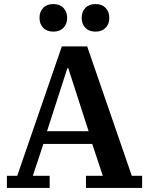

<svg xmlns="http://www.w3.org/2000/svg" viewBox="-20 -927 735 947"><path d="M14 -60H65L285 -698H410L630 -60H681V0H404V-60H487L435 -217H194L142 -60H225V0H14ZM212 -280H417L317 -590H312ZM243 -771Q211 -771 193 -790Q175 -809 175 -837V-841Q175 -869 193 -888Q211 -907 243 -907Q275 -907 293 -888Q311 -869 311 -841V-837Q311 -809 293 -790Q275 -771 243 -771ZM451 -771Q419 -771 401 -790Q383 -809 383 -837V-841Q383 -869 401 -888Q419 -907 451 -907Q483 -907 501 -888Q519 -869 519 -841V-837Q519 -809 501 -790Q483 -771 451 -771Z"/></svg>

Font: IBM Plex Serif SemiBold
Style: Regular
Weight: 600
Designer: Mike Abbink, Paul van der Laan, Pieter van Rosmalen
Foundry: Bold Monday
Version: Version 2.5